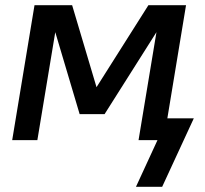

<svg xmlns="http://www.w3.org/2000/svg" viewBox="-20 -540 790 740"><path d="M605 180H504L587 0H514L583 -416L383 -100H287L193 -416L124 0H27L113 -520H258L352 -204L552 -520H697L625 -84H727Z"/></svg>

Font: Iosevka Custom Medium Oblique
Style: Regular
Weight: 500
Italic angle: -9°
Designer: Belleve Invis
Foundry: Belleve Invis
Version: Version 27.0.1